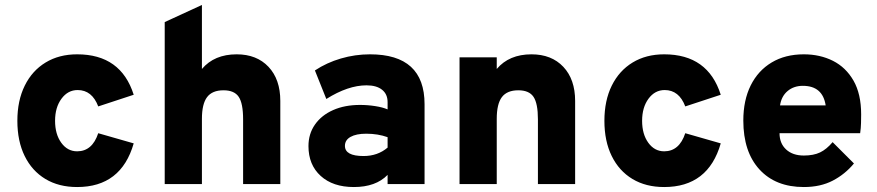

<svg xmlns="http://www.w3.org/2000/svg" viewBox="-20 -742 3536 774"><path d="M291 12Q217 12 163 -20.5Q109 -53 79.5 -113Q50 -173 50 -255Q50 -336.5 79.8 -396.8Q109.5 -457 163.8 -490Q218 -523 291 -523Q467.5 -523 519 -360L376 -313Q351 -379 293 -379Q253.5 -379 227.8 -344Q202 -309 202 -255Q202 -201 227 -166.5Q252 -132 291 -132Q352 -132 376 -205L519 -164Q468.5 12 291 12Z M644 0V-653L794 -722V-464Q844 -523 934 -523Q1015 -523 1062.5 -472.5Q1110 -422 1110 -335V0H960V-261Q960 -325.5 942.2 -351.8Q924.5 -378 881 -378Q835.5 -378 814.8 -350.5Q794 -323 794 -263V0Z M1406.5 12Q1322 12 1272.8 -32.8Q1223.5 -77.5 1223.5 -153Q1223.5 -202.5 1249.8 -240Q1276 -277.5 1322.8 -298.2Q1369.5 -319 1431.5 -319Q1462.5 -319 1492.8 -314.2Q1523 -309.5 1542.5 -301V-330Q1542.5 -362.5 1520.2 -380.2Q1498 -398 1457.5 -398Q1383 -398 1295.5 -343L1249.5 -458Q1297 -489.5 1354.2 -506.2Q1411.5 -523 1471.5 -523Q1691.5 -523 1691.5 -322V0H1542.5V-37Q1495 12 1406.5 12ZM1445.5 -113Q1502.5 -113 1542.5 -147V-189Q1503.5 -203 1456.5 -203Q1416 -203 1393.2 -190.2Q1370.5 -177.5 1370.5 -154Q1370.5 -113 1445.5 -113Z M1832.5 0V-511H1982.5V-464Q2032.5 -523 2122.5 -523Q2203.5 -523 2251 -472.5Q2298.5 -422 2298.5 -335V0H2148.5V-261Q2148.5 -325 2130.8 -351.5Q2113 -378 2069.5 -378Q2024 -378 2003.2 -350.5Q1982.5 -323 1982.5 -263V0Z M2657.5 12Q2583.5 12 2529.5 -20.5Q2475.5 -53 2446 -113Q2416.5 -173 2416.5 -255Q2416.5 -336.5 2446.2 -396.8Q2476 -457 2530.2 -490Q2584.5 -523 2657.5 -523Q2834 -523 2885.5 -360L2742.5 -313Q2717.5 -379 2659.5 -379Q2620 -379 2594.2 -344Q2568.5 -309 2568.5 -255Q2568.5 -201 2593.5 -166.5Q2618.5 -132 2657.5 -132Q2718.5 -132 2742.5 -205L2885.5 -164Q2835 12 2657.5 12Z M3220.5 12Q3106.5 12 3041.5 -59Q2976.5 -130 2976.5 -256Q2976.5 -337.5 3006.2 -397.5Q3036 -457.5 3090.8 -490.2Q3145.5 -523 3220.5 -523Q3285.5 -523 3337.8 -496.8Q3390 -470.5 3420.8 -416.8Q3451.5 -363 3451.5 -281Q3451.5 -267 3451 -246.2Q3450.5 -225.5 3447.5 -205H3122.5Q3122.5 -164 3149 -139.5Q3175.5 -115 3220.5 -115Q3259.5 -115 3285.8 -127.5Q3312 -140 3336.5 -169L3422.5 -83Q3386.5 -39.5 3337 -13.8Q3287.5 12 3220.5 12ZM3124.5 -317H3308.5Q3296.5 -396 3216.5 -396Q3180 -396 3155 -375Q3130 -354 3124.5 -317Z"/></svg>

Font: Overpass Black
Style: Regular
Weight: 900
Designer: Delve Withrington, Dave Bailey, Thomas Jockin
Foundry: Delve Fonts LLC
Version: Version 4.000; ttfautohint (v1.8.3)